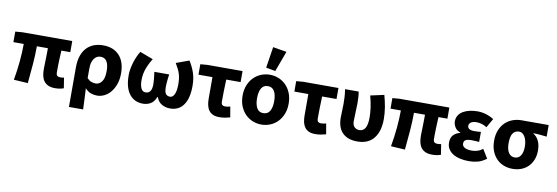

<svg xmlns="http://www.w3.org/2000/svg" viewBox="-65 -1295 5728 1974"><g transform="rotate(10 2799.0 -308.0)"><path d="M522 12Q480 12 452 0Q424 -12 406.5 -34.5Q389 -57 381.5 -88Q374 -119 374 -158Q374 -169 374.5 -193.5Q375 -218 376 -249Q377 -280 377.5 -314.5Q378 -349 378 -380H263Q263 -291 255 -190.5Q247 -90 237 9L90 0Q108 -100 117 -198.5Q126 -297 126 -380H18V-490L92 -496H612V-380H519Q517 -347 515.5 -310.5Q514 -274 513 -242Q512 -210 512 -185.5Q512 -161 512 -152Q512 -126 523.5 -116.5Q535 -107 557 -107Q564 -107 573.5 -108Q583 -109 594 -111L611 -3Q597 3 573.5 7.5Q550 12 522 12Z M696 177V-237Q696 -307 714 -358.5Q732 -410 764 -443Q796 -476 839 -492Q882 -508 933 -508Q1042 -508 1103 -442Q1164 -376 1164 -256Q1164 -192 1146.5 -142.5Q1129 -93 1100.5 -58.5Q1072 -24 1035 -6Q998 12 959 12Q927 12 894 0.5Q861 -11 834 -43Q837 14 839.5 68Q842 122 844 177ZM924 -108Q961 -108 987.5 -142.5Q1014 -177 1014 -254Q1014 -388 928 -388Q886 -388 860 -351Q834 -314 834 -251V-148Q857 -124 879.5 -116Q902 -108 924 -108Z M1438 12Q1348 12 1296 -55.5Q1244 -123 1244 -253Q1244 -284 1250 -317.5Q1256 -351 1266 -384.5Q1276 -418 1290 -449.5Q1304 -481 1321 -508L1459 -456Q1422 -396 1402.5 -341Q1383 -286 1383 -224Q1383 -171 1398 -139Q1413 -107 1445 -107Q1510 -107 1510 -200Q1510 -217 1509 -231.5Q1508 -246 1506.5 -261Q1505 -276 1503 -292.5Q1501 -309 1498 -331H1653Q1650 -309 1648 -292.5Q1646 -276 1644.5 -261Q1643 -246 1642 -231.5Q1641 -217 1641 -200Q1641 -147 1656 -127Q1671 -107 1701 -107Q1729 -107 1746 -142.5Q1763 -178 1763 -247Q1763 -277 1760 -303Q1757 -329 1749.5 -353.5Q1742 -378 1729.5 -403.5Q1717 -429 1699 -459L1834 -508Q1868 -454 1889 -394Q1910 -334 1910 -256Q1910 -127 1861.5 -57.5Q1813 12 1721 12Q1676 12 1637 -9Q1598 -30 1578 -82H1574Q1554 -30 1518.5 -9Q1483 12 1438 12Z M2235 12Q2196 12 2169.5 0Q2143 -12 2126.5 -34.5Q2110 -57 2103 -88Q2096 -119 2096 -158V-381H1950V-490L2024 -496H2390V-381H2240Q2237 -316 2236 -256.5Q2235 -197 2235 -152Q2235 -126 2245.5 -116.5Q2256 -107 2273 -107Q2287 -107 2299.5 -108.5Q2312 -110 2329 -115L2348 -5Q2324 2 2295.5 7Q2267 12 2235 12Z M2674 12Q2627 12 2583.5 -5.5Q2540 -23 2507 -56Q2474 -89 2454 -137.5Q2434 -186 2434 -248Q2434 -310 2454 -358.5Q2474 -407 2507 -440Q2540 -473 2583.5 -490.5Q2627 -508 2674 -508Q2722 -508 2765.5 -490.5Q2809 -473 2842 -440Q2875 -407 2895 -358.5Q2915 -310 2915 -248Q2915 -186 2895 -137.5Q2875 -89 2842 -56Q2809 -23 2765.5 -5.5Q2722 12 2674 12ZM2674 -107Q2721 -107 2742.5 -145Q2764 -183 2764 -248Q2764 -313 2742.5 -351Q2721 -389 2674 -389Q2628 -389 2606.5 -351Q2585 -313 2585 -248Q2585 -183 2606.5 -145Q2628 -107 2674 -107ZM2623 -573 2657 -793 2800 -769 2721 -555Z M3236 12Q3197 12 3170.5 0Q3144 -12 3127.5 -34.5Q3111 -57 3104 -88Q3097 -119 3097 -158V-381H2951V-490L3025 -496H3391V-381H3241Q3238 -316 3237 -256.5Q3236 -197 3236 -152Q3236 -126 3246.5 -116.5Q3257 -107 3274 -107Q3288 -107 3300.5 -108.5Q3313 -110 3330 -115L3349 -5Q3325 2 3296.5 7Q3268 12 3236 12Z M3677 12Q3621 12 3581.5 -3.5Q3542 -19 3516.5 -47Q3491 -75 3479 -114Q3467 -153 3467 -200Q3467 -235 3469 -271.5Q3471 -308 3471 -344Q3471 -373 3469 -414Q3467 -455 3460 -496H3602Q3607 -470 3609 -439.5Q3611 -409 3611 -374Q3611 -342 3608 -289.5Q3605 -237 3605 -187Q3605 -147 3625.5 -127Q3646 -107 3677 -107Q3717 -107 3738 -142Q3759 -177 3759 -253Q3759 -301 3751.5 -355Q3744 -409 3726 -477L3868 -508Q3885 -448 3895.5 -385.5Q3906 -323 3906 -260Q3906 -133 3847.5 -60.5Q3789 12 3677 12Z M4459 12Q4417 12 4389 0Q4361 -12 4343.5 -34.5Q4326 -57 4318.5 -88Q4311 -119 4311 -158Q4311 -169 4311.5 -193.5Q4312 -218 4313 -249Q4314 -280 4314.5 -314.5Q4315 -349 4315 -380H4200Q4200 -291 4192 -190.5Q4184 -90 4174 9L4027 0Q4045 -100 4054 -198.5Q4063 -297 4063 -380H3955V-490L4029 -496H4549V-380H4456Q4454 -347 4452.5 -310.5Q4451 -274 4450 -242Q4449 -210 4449 -185.5Q4449 -161 4449 -152Q4449 -126 4460.5 -116.5Q4472 -107 4494 -107Q4501 -107 4510.5 -108Q4520 -109 4531 -111L4548 -3Q4534 3 4510.5 7.5Q4487 12 4459 12Z M4840 12Q4792 12 4749.5 2.5Q4707 -7 4675.5 -26Q4644 -45 4626 -74Q4608 -103 4608 -141Q4608 -192 4633.5 -219.5Q4659 -247 4704 -259V-263Q4666 -275 4647.5 -305.5Q4629 -336 4629 -366Q4629 -403 4646.5 -430Q4664 -457 4693.5 -474Q4723 -491 4761.5 -499.5Q4800 -508 4842 -508Q4887 -508 4931.5 -494.5Q4976 -481 5013 -457L4959 -363Q4909 -396 4850 -396Q4815 -396 4794 -382.5Q4773 -369 4773 -346Q4773 -302 4843 -302Q4859 -302 4877 -303Q4895 -304 4912 -306V-201Q4891 -203 4869 -204Q4847 -205 4827 -205Q4788 -205 4770 -193.5Q4752 -182 4752 -156Q4752 -130 4777.5 -115Q4803 -100 4854 -100Q4878 -100 4907.5 -108Q4937 -116 4966 -138L5023 -45Q4975 -10 4931.5 1Q4888 12 4840 12Z M5296 12Q5248 12 5205 -4.5Q5162 -21 5130 -53.5Q5098 -86 5079.5 -133Q5061 -180 5061 -242Q5061 -306 5081.5 -354Q5102 -402 5135.5 -433.5Q5169 -465 5212.5 -480.5Q5256 -496 5303 -496H5586V-375Q5566 -377 5548.5 -379Q5531 -381 5514.5 -382.5Q5498 -384 5481.5 -385Q5465 -386 5446 -386V-382Q5483 -361 5503 -318.5Q5523 -276 5523 -219Q5523 -165 5506 -122.5Q5489 -80 5459 -50Q5429 -20 5387.5 -4Q5346 12 5296 12ZM5298 -107Q5338 -107 5360.5 -140Q5383 -173 5383 -234Q5383 -263 5377.5 -289Q5372 -315 5361 -334.5Q5350 -354 5334.5 -365.5Q5319 -377 5298 -377Q5258 -377 5235 -345.5Q5212 -314 5212 -242Q5212 -177 5235 -142Q5258 -107 5298 -107Z"/></g></svg>

Font: Giro Regular
Style: Bold
Weight: 700
Designer: Paul D. Hunt
Foundry: Adobe Systems Incorporated
Version: Version 1.000;PS 1.0;hotconv 1.0.88;makeotf.lib2.5.647800